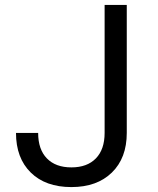

<svg xmlns="http://www.w3.org/2000/svg" viewBox="-20 -750 640 780"><path d="M270 10Q165 10 105 -49Q45 -108 45 -210H135Q135 -143 170.5 -106.5Q206 -70 270 -70Q334 -70 369.5 -106.5Q405 -143 405 -210V-730H495V-210Q495 -108 434.5 -49Q374 10 270 10Z"/></svg>

Font: JetBrainsMonoNL NF
Style: Regular
Weight: 400
Designer: Philipp Nurullin, Konstantin Bulenkov
Foundry: JetBrains
Version: Version 2.304; ttfautohint (v1.8.4.7-5d5b);Nerd Fonts 3.2.1